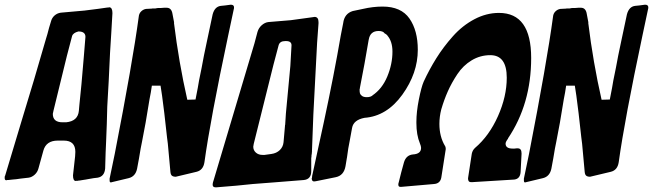

<svg xmlns="http://www.w3.org/2000/svg" viewBox="-90 -780 2782 818"><path d="M250 -11 240 -10H243L239 -9L240 -10H238L233 -9Q221 -9 221 -33L230 -114L231 -133Q231 -181 182 -181H156Q107 -181 95 -139L74 -63Q70 -47 58 -36Q46 -25 32 -23L23 -22Q5 -20 -3 -19Q-9 -18 -20.5 -16.5Q-32 -15 -37 -15L-55 -13H-59L-63 -12Q-70 -12 -70 -21V-26Q-70 -29 -68 -32L2 -265Q55 -437 106 -615L112 -635Q114 -644 119 -661.5Q124 -679 127 -688Q131 -704 142.5 -714Q154 -724 169 -726L270 -735Q336 -743 368 -748H371L376 -749Q389 -748 389 -724L384 -638Q379 -572 373 -432Q372 -415 370 -379.5Q368 -344 367 -326L365 -252Q363 -202 362 -175Q360 -140 358 -62Q355 -28 326 -23L309 -21Q291 -18 286 -17Q282 -16 275 -15Q268 -14 262 -13Q256 -12 250 -11ZM267 -537 274 -623Q274 -646 244 -646Q221 -640 217 -626L195 -542Q157 -386 138 -309Q135 -298 135 -295Q135 -259 176 -259H192Q242 -264 246 -308L248 -331Q254 -389 257 -421Q265 -514 267 -537Z M458 -21 387 -4Q386 -3 381 -3Q377 -3 377 -12V-19L399 -125Q475 -515 501 -708Q502 -722 511 -731Q520 -740 532 -742L551 -743H550Q557 -743 560 -744H572Q580 -746 586 -746H596Q604 -746 609 -747H620Q641 -747 645 -720L652 -683L651 -684Q672 -513 708 -355L743 -356Q755 -416 758 -437Q768 -485 769 -491L779 -544Q780 -550 792 -606L816 -719Q825 -752 851 -755Q865 -756 893 -760Q907 -760 907 -749Q907 -743 906 -741L882 -628Q806 -270 781 -89Q776 -55 747 -48L659 -27Q648 -27 642.5 -31.5Q637 -36 636 -48L625 -168Q624 -176 621.5 -195.5Q619 -215 618 -227L610 -298Q599 -388 594 -415H557Q556 -406 552.5 -386Q549 -366 547 -357Q530 -249 515 -176Q510 -154 502 -104L494 -61Q487 -28 458 -21Z M1267 -680 1261 -598 1245 -292 1239 -134Q1239 -127 1237 -117V-113L1236 -106V-51Q1236 -16 1204 -13L1078 -3Q1047 0 987 4Q925 11 833 18H828Q816 18 816 7Q816 2 818 -6V-5L994 -595Q996 -603 1000.5 -619.5Q1005 -636 1007 -644Q1012 -661 1025 -672.5Q1038 -684 1053 -686L1149 -694L1244 -707Q1247 -708 1250 -708Q1267 -708 1267 -686ZM1037 -120 1066 -124Q1088 -127 1102 -140.5Q1116 -154 1118 -174L1124 -242Q1124 -247 1125 -249L1128 -296L1147 -499L1152 -587Q1152 -605 1129 -605H1125Q1102 -605 1097 -587L1075 -504Q1061 -448 1033 -335.5Q1005 -223 991 -167Q989 -157 989 -155Q989 -140 1000 -130Q1011 -120 1029 -120ZM1239 -133V-134H1240Z M1340 -25 1256 -8Q1255 -8 1252.5 -7.5Q1250 -7 1248 -7Q1238 -7 1238 -21L1239 -22Q1239 -24 1239.5 -26Q1240 -28 1240 -31L1290 -261Q1333 -461 1362 -630L1372 -681Q1377 -722 1413 -733L1456 -742Q1499 -752 1540 -752Q1619 -752 1654.5 -701Q1690 -650 1690 -568Q1690 -468 1624 -376.5Q1558 -285 1463 -278Q1416 -269 1410 -235L1401 -186Q1393 -148 1388 -107V-108L1382 -72Q1375 -32 1340 -25ZM1463 -509 1443 -404V-402L1442 -399Q1442 -388 1443.5 -382.5Q1445 -377 1452 -371.5Q1459 -366 1473 -366Q1490 -366 1499 -375L1496 -373Q1538 -401 1560 -454Q1582 -507 1582 -560Q1582 -604 1560 -629L1562 -627Q1557 -634 1544 -641L1548 -639Q1541 -648 1523 -648Q1487 -648 1481 -611V-612Z M2132 -124 2128 -47Q2126 -18 2101 -15L1922 -4H1916Q1904 -4 1904 -20Q1904 -24 1905 -27Q1910 -59 1920 -125Q1923 -140 1934 -150Q1994 -201 2031.5 -285Q2069 -369 2069 -449Q2069 -545 1999 -545Q1956 -545 1919.5 -523Q1883 -501 1858.5 -464Q1834 -427 1818 -391Q1802 -355 1790 -314Q1782 -283 1782 -252Q1782 -198 1806 -158V-159Q1809 -152 1809 -147V-144L1791 -29Q1788 2 1759 4L1621 16H1615Q1607 16 1607 6Q1607 2 1609 -4Q1612 -18 1619.5 -46Q1627 -74 1631 -88Q1640 -119 1669 -122Q1704 -124 1704 -150Q1704 -157 1699 -169Q1684 -205 1684 -256V-261Q1684 -303 1694.5 -356Q1705 -409 1715 -432Q1739 -484 1769 -532Q1799 -580 1839.5 -625.5Q1880 -671 1931 -698Q1982 -725 2036 -725Q2173 -725 2173 -533Q2173 -337 2074 -190H2075Q2064 -176 2064 -168Q2064 -147 2094 -147H2102L2111 -148H2116Q2132 -148 2132 -127Z M2223 -21 2152 -4Q2151 -3 2146 -3Q2142 -3 2142 -12V-19L2164 -125Q2240 -515 2266 -708Q2267 -722 2276 -731Q2285 -740 2297 -742L2316 -743H2315Q2322 -743 2325 -744H2337Q2345 -746 2351 -746H2361Q2369 -746 2374 -747H2385Q2406 -747 2410 -720L2417 -683L2416 -684Q2437 -513 2473 -355L2508 -356Q2520 -416 2523 -437Q2533 -485 2534 -491L2544 -544Q2545 -550 2557 -606L2581 -719Q2590 -752 2616 -755Q2630 -756 2658 -760Q2672 -760 2672 -749Q2672 -743 2671 -741L2647 -628Q2571 -270 2546 -89Q2541 -55 2512 -48L2424 -27Q2413 -27 2407.5 -31.5Q2402 -36 2401 -48L2390 -168Q2389 -176 2386.5 -195.5Q2384 -215 2383 -227L2375 -298Q2364 -388 2359 -415H2322Q2321 -406 2317.5 -386Q2314 -366 2312 -357Q2295 -249 2280 -176Q2275 -154 2267 -104L2259 -61Q2252 -28 2223 -21Z"/></svg>

Font: Bangerz Fix
Style: Regular
Weight: 400
Designer: vernon adams
Foundry: Vernon Adams
Version: Version 2.10;December 28, 2023;FontCreator 13.0.0.2683 64-bi